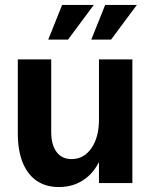

<svg xmlns="http://www.w3.org/2000/svg" viewBox="-20 -740 615 776"><path d="M52 -201V-500H187V-207Q187 -155 208.5 -126Q230 -97 269 -97Q319 -97 349.5 -141Q380 -185 380 -257L406 -207Q406 -141 382.5 -90.5Q359 -40 316.5 -12Q274 16 218 16Q165 16 128 -9.5Q91 -35 71.5 -83.5Q52 -132 52 -201ZM380 -500H515V0H380ZM231 -720H359L255 -580H175ZM405 -720H533L429 -580H349Z"/></svg>

Font: Uncut Sans Variable
Style: Regular
Weight: 400
Designer: Kasper Nordkvist
Foundry: UNCUT.wtf
Version: Version 1.304;Glyphs 3.2 (3246)